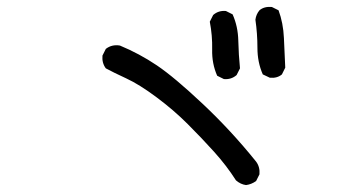

<svg xmlns="http://www.w3.org/2000/svg" viewBox="-20 -698 1040 559"><path d="M696.3 -159.2Q680.7 -161.1 667 -172.9Q639.6 -215.8 603.5 -255.9Q567.4 -295.9 526.4 -336.9Q485.4 -377.9 435.5 -415Q385.7 -452.1 347.7 -469.7Q309.6 -487.3 288.1 -499Q276.4 -514.6 278.3 -536.1L288.1 -555.7Q305.7 -569.3 329.1 -565.4Q385.7 -542 436.5 -507.8Q487.3 -473.6 570.3 -395.5Q653.3 -317.4 725.6 -227.5Q737.3 -211.9 735.4 -190.4L725.6 -170.9Q711.9 -161.1 696.3 -159.2ZM631.8 -467.8 612.3 -477.5Q596.7 -512.7 597.7 -553.7Q598.6 -594.7 590.8 -634.8L600.6 -654.3Q616.2 -668 637.7 -666L657.2 -656.2Q672.9 -621.1 673.8 -579.6Q674.8 -538.1 678.7 -499L668.9 -479.5Q653.3 -465.8 631.8 -467.8ZM765.6 -471.7 745.1 -481.4Q729.5 -516.6 729.5 -558.6Q729.5 -600.6 723.6 -640.6Q725.6 -656.2 735.4 -668Q749 -679.7 771.5 -677.7L791 -668Q804.7 -630.9 806.6 -587.4Q808.6 -543.9 810.5 -501L800.8 -481.4Q787.1 -469.7 765.6 -471.7Z"/></svg>

Font: NaikaiFont
Style: Regular
Weight: 400
Version: Version 1.67